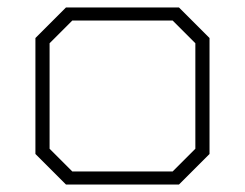

<svg xmlns="http://www.w3.org/2000/svg" viewBox="-20 -495 657 515"><path d="M75 -82V-393L157 -475H460L542 -393V-82L460 0H157ZM443 -35 504 -96V-379L443 -440H174L113 -379V-96L174 -35Z"/></svg>

Font: Chakra Petch ExtraLight
Style: Regular
Weight: 275
Designer: Katatrad Aksorn Co.,Ltd.
Foundry: Cadson Demak Co.,Ltd.
Version: Version 1.000; ttfautohint (v1.6)